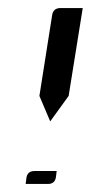

<svg xmlns="http://www.w3.org/2000/svg" viewBox="-20 -458 226 478"><path d="M43.9 0 45.9 -16.1Q48.8 -32.2 65.9 -32.2H121.1L119.1 -16.1Q116.2 0 99.1 0ZM78.1 -219.2 109.9 -420.9Q112.8 -438 130.9 -438H186L150.9 -219.2L105 -155.8Z"/></svg>

Font: Hhenum
Style: Italic
Weight: 400
Designer: T. Christopher White
Version: Version 1.0